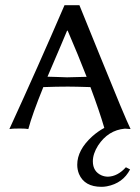

<svg xmlns="http://www.w3.org/2000/svg" viewBox="-20 -494 540 738"><path d="M370.1 224.1Q304.7 224.1 283.7 174.8Q276.9 158.2 276.9 139.2Q276.9 82.5 334.5 30.3Q356.4 10.7 380.9 -2.4Q362.8 -64.9 327.6 -159.2Q268.6 -161.1 241.2 -161.1Q198.2 -161.1 146.5 -159.2Q104 -54.7 88.9 2Q79.1 0 56.2 0Q25.4 0 16.1 2Q127 -239.7 228 -474.1H285.2Q309.6 -415.5 365.7 -275.9Q459.5 -43.9 481.9 2Q474.6 1 460 0.5Q395.5 6.3 356.9 65.4Q336.9 97.2 336.9 126Q336.9 165.5 370.6 180.2Q382.3 185.1 395 185.1Q432.1 184.1 463.9 148.9L480 157.2Q452.6 210.4 390.6 222.2Q380.4 224.1 370.1 224.1ZM313 -198.7Q281.2 -280.8 240.2 -376H237.8Q230.5 -358.4 214.8 -321.3Q179.7 -239.7 162.6 -199.2Q172.9 -199.2 197.3 -198.2Q226.6 -197.3 237.8 -196.8Q271 -197.3 313 -198.7Z"/></svg>

Font: Linux Biolinum Capitals O
Style: Small Caps
Weight: 400
Designer: Philipp H. Poll
Foundry: Philipp H. Poll
Version: Version 1.0.4